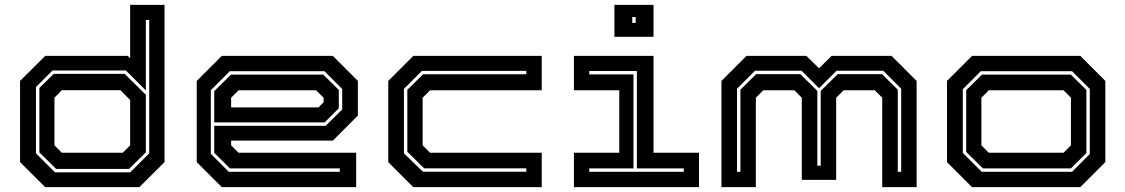

<svg xmlns="http://www.w3.org/2000/svg" viewBox="-20 -770 4630 790"><path d="M553.5 0H166L62.5 -103V-437L166 -540H505.5L515.5 -530.5V-750H657V-103ZM516 -61 594 -139V-688H580V-398L498 -480H196L128 -412V-139L206 -61ZM511 -75H211L142 -143V-408L201 -466H493L580 -380V-143ZM485 -141.5 515.5 -172V-358.5L475.5 -399H234.5L204 -368V-172L234.5 -141.5Z M1349.5 -540 1452.5 -437V-294.5L1349.5 -191.5H931V-172L961.5 -141.5H1445.5V0H892.5L789.5 -103V-437L892.5 -540ZM1315 -477H925.5L847.5 -399V-137L921.5 -63H1378V-77H926.5L861.5 -141V-252.5H1320L1388 -319.5V-404ZM1310 -463 1374 -400V-324.5L1316 -266.5H861.5V-395L930.5 -463ZM1280.5 -398.5H961.5L931 -368V-328H1290.5L1311.5 -349V-368Z M1680.5 0 1577.5 -103V-437L1680.5 -540H2209V-398.5H1749.5L1719 -368V-172L1749.5 -141.5H2209V0ZM1720 -63.5H2145.5V-77.5H1725L1656 -145.5V-400.5L1721 -464.5H2145.5V-478.5H1716L1642 -404.5V-139Z M2508 -618.5V-750H2669V-618.5ZM2581.5 -676H2595.5V-700H2581.5ZM2341.5 0V-141.5H2528V-398.5H2341.5V-540H2669V-141.5H2856V0ZM2404.5 -63H2793.5V-77H2600.5V-478H2404.5V-464H2586.5V-77H2404.5Z M2948.5 0V-437L3051.5 -540H3298L3350 -489L3401.5 -540H3648.5L3751.5 -437V0H3610V-368L3579.5 -398.5H3451L3420.5 -368V-30H3279V-368L3248.5 -398.5H3120.5L3090 -368V0ZM3012.5 -63H3026.5V-401L3091.5 -465H3273L3343 -396V-88H3357V-396L3427 -465H3609L3674 -401V-63H3688V-405L3614 -479H3422L3350 -407L3278 -479H3086.5L3012.5 -405Z M3979.5 0 3876.5 -103V-437L3979.5 -540H4425L4528 -437V-103L4425 0ZM4019.5 -63H4391L4464 -136V-404L4391 -477H4015.5L3941.5 -403V-141ZM4024.5 -77 3955.5 -145V-399L4020.5 -463H4386L4450 -400V-140L4386 -77ZM4048.5 -141.5H4356L4386.5 -172V-368L4356 -398.5H4048.5L4018 -368V-172Z"/></svg>

Font: Tourney Expanded Regular
Style: Bold
Weight: 700
Width: 7
Designer: Tyler Finck
Foundry: Etcetera Type Co
Version: Version 1.010; ttfautohint (v1.8.3)